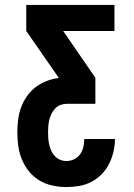

<svg xmlns="http://www.w3.org/2000/svg" viewBox="-20 -755 540 775"><path d="M248 0Q220 0 192 -6Q164 -12 140 -26Q116 -40 98 -62Q80 -84 69 -110Q58 -136 54 -164Q50 -192 50 -220Q50 -245 53 -270.5Q56 -296 64.5 -320Q73 -344 88 -365.5Q103 -387 123 -402.5Q143 -418 167 -427.5Q191 -437 217 -440V-441L86 -630V-735H442V-630H235L365 -441V-336H250Q237 -336 224.5 -331.5Q212 -327 203 -317.5Q194 -308 188 -296Q182 -284 179 -271.5Q176 -259 175 -246Q174 -233 174 -220Q174 -207 175 -194.5Q176 -182 179 -169.5Q182 -157 187.5 -145Q193 -133 202 -124Q211 -115 223 -110Q235 -105 248 -105Q264 -105 279 -112Q294 -119 303.5 -132.5Q313 -146 316.5 -162Q320 -178 320 -194H444Q444 -168 438 -142.5Q432 -117 420.5 -94Q409 -71 390.5 -52Q372 -33 349 -21Q326 -9 300 -4.5Q274 0 248 0Z"/></svg>

Font: Iosevka Curly Extrabold
Style: Regular
Weight: 800
Monospace: yes
Designer: Belleve Invis
Foundry: Belleve Invis
Version: Version 22.1.2; ttfautohint (v1.8.4)